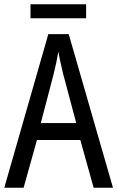

<svg xmlns="http://www.w3.org/2000/svg" viewBox="-20 -874 547 894"><path d="M381 -854H122V-789H381ZM416 0H506L300 -715H205L0 0H90L152 -222H354ZM274 -530 335 -301H170L230 -530C238 -562 246 -600 252 -634C256 -605 267 -560 274 -530Z"/></svg>

Font: Noto Sans Condensed
Style: Regular
Weight: 400
Width: 3
Designer: Monotype Design Team
Foundry: Monotype Imaging Inc.
Version: Version 2.013